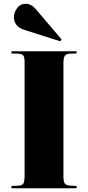

<svg xmlns="http://www.w3.org/2000/svg" viewBox="-20 -1003 469 1023"><path d="M41 0V-12L80 -14Q99 -15 105 -26Q111 -37 111 -69V-672Q111 -697 104.5 -706.5Q98 -716 76 -717L41 -718V-730H388V-718L350 -717Q332 -716 325 -705Q318 -694 318 -666V-65Q318 -35 325 -25.5Q332 -16 352 -14L388 -12V0ZM301 -783 112 -843Q79 -854 66.5 -872Q54 -890 54 -910Q54 -936 71 -959.5Q88 -983 119 -983Q131 -983 144 -976.5Q157 -970 171 -954L308 -793Z"/></svg>

Font: Literata 72pt ExtraBold
Style: Regular
Weight: 800
Designer: Latin by Veronika Burian and Jose Scaglione. Greek by Irene Vlachou. Cyrillic by Vera Evstafieva.
Foundry: TypeTogether
Version: Version 3.002